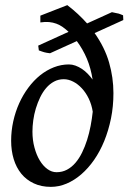

<svg xmlns="http://www.w3.org/2000/svg" viewBox="-20 -708 500 748"><path d="M421.9 -345.2Q421.9 -293.5 412.4 -246.6Q402.8 -199.7 386.2 -158.9Q369.6 -118.2 346.7 -85.2Q323.7 -52.2 296.6 -28.8Q269.5 -5.4 239.5 7.3Q209.5 20 178.2 20Q140.6 20 111.6 6.3Q82.5 -7.3 63 -31.2Q43.5 -55.2 33.4 -88.1Q23.4 -121.1 23.4 -159.7Q23.4 -198.2 31.7 -235.6Q40 -272.9 54.9 -305.9Q69.8 -338.9 90.6 -366.7Q111.3 -394.5 136.2 -414.6Q161.1 -434.6 189.7 -445.8Q218.3 -457 248.5 -457Q261.2 -457 273.9 -452.4Q286.6 -447.8 298.6 -439.9Q310.5 -432.1 321.3 -421.1Q332 -410.2 340.8 -397.9Q334 -442.4 318.4 -479.5Q302.7 -516.6 279.3 -547.9L174.8 -500.5Q167 -501.5 161.6 -502.4Q156.2 -503.4 151.9 -504.6Q147.5 -505.9 142.6 -507.6Q137.7 -509.3 131.3 -511.7L128.9 -530.3L247.1 -584Q236.3 -594.2 224.6 -602.5Q212.9 -610.8 199.7 -615.7Q186.5 -620.6 171.1 -622.1Q155.8 -623.5 137.2 -620.6V-647L242.2 -688Q264.6 -670.9 283.7 -653.1Q302.7 -635.3 319.3 -616.7L416 -660.6L431.6 -657.2Q438 -656.2 442.4 -655Q446.8 -653.8 450.4 -652.1Q454.1 -650.4 459.5 -648.4L460.4 -629.9L348.6 -579.1Q388.2 -522.9 405 -464.4Q421.9 -405.8 421.9 -345.2ZM200.2 -37.1Q222.7 -37.1 241 -46.9Q259.3 -56.6 273.9 -73.7Q288.6 -90.8 299.8 -113.8Q311 -136.7 319.3 -162.8Q327.6 -189 333 -217.3Q338.4 -245.6 341.3 -272.9Q336.9 -300.8 325.7 -324Q314.5 -347.2 298.8 -364Q283.2 -380.9 264.9 -390.1Q246.6 -399.4 228.5 -399.4Q207.5 -399.4 190.4 -390.1Q173.3 -380.9 159.9 -365.2Q146.5 -349.6 136.5 -328.9Q126.5 -308.1 119.6 -285.4Q112.8 -262.7 109.6 -239.5Q106.4 -216.3 106.4 -195.3Q106.4 -162.1 114.3 -133.1Q122.1 -104 135 -82.8Q147.9 -61.5 164.8 -49.3Q181.6 -37.1 200.2 -37.1Z"/></svg>

Font: Gentium Book Basic
Style: Italic
Weight: 400
Italic angle: -8°
Designer: J. Victor Gaultney and Annie Olsen
Foundry: SIL International
Version: Version 1.102; 2013; Maintenance release